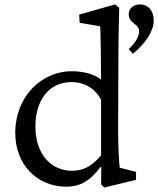

<svg xmlns="http://www.w3.org/2000/svg" viewBox="-20 -835 715 868"><path d="M451 13 595 -22V-58L521 -77C519 -100 514 -163 514 -243L515 -513C515 -613 516 -702 519 -800L500 -815L338 -769L340 -732L433 -716C435 -688 437 -531 437 -475C404 -502 351 -513 304 -513C168 -513 49 -399 49 -234C49 -92 146 9 281 9C338 9 386 -14 434 -80L438 -79L437 -2ZM140 -263C140 -380 200 -464 304 -464C353 -464 406 -442 437 -384V-133C392 -80 354 -63 305 -63C213 -63 140 -136 140 -263ZM562 -613 581 -592C640 -640 675 -697 675 -741C675 -785 652 -815 612 -815C584 -815 562 -797 562 -772C562 -726 609 -730 609 -693C609 -674 597 -646 562 -613Z"/></svg>

Font: TPK Tissa Web Quiz
Style: Regular
Weight: 400
Designer: Jacques Le Bailly, Suppakit Chalermlarp | Katatrad Co.,Ltd.
Foundry: Jacques Le Bailly, Cadson Demak Co.,Ltd.
Version: Version 5.000;Glyphs 3.1.2 (3151)